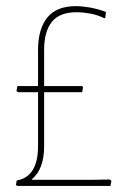

<svg xmlns="http://www.w3.org/2000/svg" viewBox="-20 -611 424 631"><path d="M342.8 0H36.1L32.2 -3.9L35.2 -18.1Q68.8 -23.4 86.9 -51.3Q105 -79.6 105 -129.9V-308.1H38.1L34.2 -312L37.1 -328.1H105V-446.8Q105 -516.1 136.2 -554.2Q166.5 -590.8 229 -590.8Q250 -590.8 274.9 -586.4Q300.8 -582 328.1 -571.8L326.2 -553.2L323.2 -550.8Q300.8 -562 276.9 -566.4Q252.4 -570.8 231.9 -570.8Q175.8 -570.8 150.4 -539.1Q125 -507.3 125 -446.8V-328.1H250L252.9 -324.2L250 -308.1H125V-129.9Q125 -55.7 85 -22V-20H272.9L341.8 -21L346.2 -16.1Z"/></svg>

Font: Datalegreya
Style: Thin
Weight: 250
Designer: Figs Lab
Foundry: Figs Lab
Version: Version 1.002;PS 001.002;hotconv 1.0.70;makeotf.lib2.5.58329